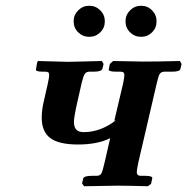

<svg xmlns="http://www.w3.org/2000/svg" viewBox="-20 -646 651 667"><path d="M251.7 -533.7Q235.8 -549.3 235.8 -571.8Q235.8 -594.2 251.7 -610.1Q267.6 -626 290 -626Q312.5 -626 328.4 -610.1Q344.2 -594.2 344.2 -571.8Q344.2 -549.3 328.4 -533.7Q312.5 -518.1 290 -518.1Q267.6 -518.1 251.7 -533.7ZM431.9 -533.7Q416 -549.3 416 -571.8Q416 -594.2 431.9 -610.1Q447.8 -626 470.2 -626Q492.7 -626 508.3 -610.1Q523.9 -594.2 523.9 -571.8Q523.9 -549.3 508.3 -533.7Q492.7 -518.1 470.2 -518.1Q447.8 -518.1 431.9 -533.7ZM407.2 -354Q412.1 -377.4 412.1 -384.8Q412.1 -391.6 408.9 -394.3Q405.8 -397 397.9 -397H382.8Q369.6 -397 363 -399.2Q356.4 -401.4 357.9 -405.8L361.8 -423.8L373 -434.1L478 -432.1Q528.8 -432.1 605 -434.1L610.8 -423.8L606.9 -407.2Q605.5 -397 578.1 -397H551.8Q540.5 -397 535.2 -389.6Q530.3 -382.3 523.9 -354L460 -79.1Q455.1 -53.7 455.1 -47.9Q455.1 -35.2 469.2 -35.2H484.9Q494.1 -35.2 500 -33.9Q505.9 -32.7 507.8 -30.8Q509.8 -28.8 508.8 -25.9L504.9 -7.8L494.1 1Q424.3 -1 388.2 -1L272 1L265.1 -8.8L269 -25.9Q272 -35.2 298.8 -35.2H314.9Q327.1 -35.2 332 -43Q335.9 -49.3 342.8 -79.1L362.8 -166Q318.8 -144 251 -144Q184.6 -144 154.8 -166.3Q125 -188.5 125 -236.8Q125 -266.1 132.8 -296.9L146 -355Q150.9 -378.4 150.9 -384.8Q150.9 -392.1 147.7 -394.5Q144.5 -397 137.2 -397H128.9Q102.1 -397 105 -405.8L108.9 -428.2L111.8 -434.1L216.8 -431.2Q233.9 -431.6 275.4 -432.6Q316.9 -433.6 334 -434.1L339.8 -423.8L335.9 -407.2Q332.5 -397 306.2 -397H291Q279.8 -397 274.7 -389.4Q269.5 -381.8 264.2 -359.9L249 -293Q236.8 -238.8 236.8 -223.1Q236.8 -204.6 244.9 -195.8Q252.9 -187 271 -187Q330.1 -187 383.8 -229L377 -226.1Z"/></svg>

Font: Linux Libertine G
Style: Semibold Italic
Weight: 600
Italic angle: -11.5°
Designer: Philipp H. Poll
Foundry: Philipp H. Poll
Version: Version 5.1.1